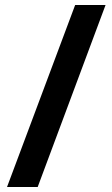

<svg xmlns="http://www.w3.org/2000/svg" viewBox="-20 -739 447 764"><path d="M400 -719H279L8 5H130Z"/></svg>

Font: Noto Sans Ethiopic Condensed
Style: Bold
Weight: 700
Width: 3
Designer: Monotype Design Team
Foundry: Monotype Imaging Inc.
Version: Version 2.102